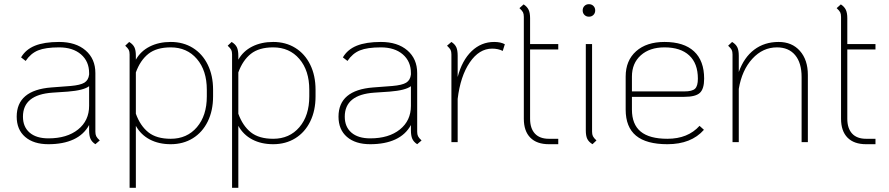

<svg xmlns="http://www.w3.org/2000/svg" viewBox="-20 -681 4260 920"><path d="M458 -8 437 10Q420 -1 413.5 -16Q407 -31 407 -56V-82Q382 -36 332.5 -13Q283 10 212 10Q141 10 100.5 -25Q60 -60 60 -122Q60 -249 226 -262L318 -269Q365 -273 384.5 -285Q404 -297 407 -324V-331Q407 -387 368 -420.5Q329 -454 263 -454Q198 -454 162.5 -439.5Q127 -425 103 -389L81 -406Q103 -444 147.5 -462Q192 -480 263 -480Q343 -480 390 -439.5Q437 -399 437 -331V-50Q437 -37 441 -28.5Q445 -20 458 -8ZM407 -174V-268Q381 -248 305 -242L231 -237Q90 -227 90 -122Q90 -73 122 -45.5Q154 -18 212 -18Q301 -18 354 -60.5Q407 -103 407 -174Z M601 -420Q601 -434 597 -442Q593 -450 580 -462L599 -480Q617 -469 624 -454.5Q631 -440 631 -414V-395Q654 -436 697.5 -458Q741 -480 798 -480Q858 -480 904 -451.5Q950 -423 975.5 -371Q1001 -319 1001 -251V-219Q1001 -151 975.5 -99Q950 -47 904 -18.5Q858 10 798 10Q741 10 698 -12.5Q655 -35 631 -78V219H601ZM971 -219V-251Q971 -343 923.5 -398.5Q876 -454 798 -454Q730 -454 691 -423Q652 -392 631 -334V-136Q652 -78 691 -47Q730 -16 798 -16Q876 -16 923.5 -71.5Q971 -127 971 -219Z M1092 -420Q1092 -434 1088 -442Q1084 -450 1071 -462L1090 -480Q1108 -469 1115 -454.5Q1122 -440 1122 -414V-395Q1145 -436 1188.5 -458Q1232 -480 1289 -480Q1349 -480 1395 -451.5Q1441 -423 1466.5 -371Q1492 -319 1492 -251V-219Q1492 -151 1466.5 -99Q1441 -47 1395 -18.5Q1349 10 1289 10Q1232 10 1189 -12.5Q1146 -35 1122 -78V219H1092ZM1462 -219V-251Q1462 -343 1414.5 -398.5Q1367 -454 1289 -454Q1221 -454 1182 -423Q1143 -392 1122 -334V-136Q1143 -78 1182 -47Q1221 -16 1289 -16Q1367 -16 1414.5 -71.5Q1462 -127 1462 -219Z M2000 -8 1979 10Q1962 -1 1955.5 -16Q1949 -31 1949 -56V-82Q1924 -36 1874.5 -13Q1825 10 1754 10Q1683 10 1642.5 -25Q1602 -60 1602 -122Q1602 -249 1768 -262L1860 -269Q1907 -273 1926.5 -285Q1946 -297 1949 -324V-331Q1949 -387 1910 -420.5Q1871 -454 1805 -454Q1740 -454 1704.5 -439.5Q1669 -425 1645 -389L1623 -406Q1645 -444 1689.5 -462Q1734 -480 1805 -480Q1885 -480 1932 -439.5Q1979 -399 1979 -331V-50Q1979 -37 1983 -28.5Q1987 -20 2000 -8ZM1949 -174V-268Q1923 -248 1847 -242L1773 -237Q1632 -227 1632 -122Q1632 -73 1664 -45.5Q1696 -18 1754 -18Q1843 -18 1896 -60.5Q1949 -103 1949 -174Z M2399 -469 2389 -437Q2367 -448 2338 -448Q2276 -448 2231 -382Q2186 -316 2173 -207V0H2143V-420Q2143 -434 2139 -442Q2135 -450 2122 -462L2143 -480Q2160 -469 2166.5 -454.5Q2173 -440 2173 -414V-312Q2194 -392 2240 -436Q2286 -480 2348 -480Q2379 -480 2399 -469Z M2520 -444V-112Q2520 -66 2543 -41Q2566 -16 2610 -16H2655V10H2610Q2552 10 2521 -21.5Q2490 -53 2490 -112V-600Q2490 -614 2486 -622Q2482 -630 2469 -642L2489 -660Q2506 -649 2513 -634Q2520 -619 2520 -594V-470H2655V-444Z M2772 -631Q2772 -644 2780.5 -652.5Q2789 -661 2802 -661Q2815 -661 2823.5 -652.5Q2832 -644 2832 -631Q2832 -618 2823.5 -609.5Q2815 -601 2802 -601Q2789 -601 2780.5 -609.5Q2772 -618 2772 -631ZM2787 -56V-470H2817V-50Q2817 -37 2821 -28.5Q2825 -20 2838 -8L2819 10Q2801 -1 2794 -15.5Q2787 -30 2787 -56Z M3332 -78 3353 -59Q3292 10 3178 10Q3077 10 3027.5 -31Q2978 -72 2978 -156V-314Q2978 -391 3028 -435.5Q3078 -480 3164 -480Q3257 -480 3305.5 -435Q3354 -390 3354 -304Q3354 -255 3333.5 -236Q3313 -217 3259 -217H3008V-156Q3008 -85 3050 -50.5Q3092 -16 3178 -16Q3276 -16 3332 -78ZM3008 -314V-243H3259Q3297 -243 3310.5 -256Q3324 -269 3324 -304Q3324 -377 3282.5 -415.5Q3241 -454 3164 -454Q3093 -454 3050.5 -416Q3008 -378 3008 -314Z M3851 -322V0H3821V-312Q3821 -380 3790 -417Q3759 -454 3703 -454Q3635 -454 3585 -399.5Q3535 -345 3520 -255V0H3490V-420Q3490 -434 3486 -442Q3482 -450 3469 -462L3488 -480Q3506 -469 3513 -454.5Q3520 -440 3520 -414V-336Q3545 -406 3594 -443Q3643 -480 3711 -480Q3775 -480 3813 -437Q3851 -394 3851 -322Z M4040 -444V-112Q4040 -66 4063 -41Q4086 -16 4130 -16H4175V10H4130Q4072 10 4041 -21.5Q4010 -53 4010 -112V-600Q4010 -614 4006 -622Q4002 -630 3989 -642L4009 -660Q4026 -649 4033 -634Q4040 -619 4040 -594V-470H4175V-444Z"/></svg>

Font: KoHo ExtraLight
Style: Regular
Weight: 275
Version: Version 1.000; ttfautohint (v1.6)